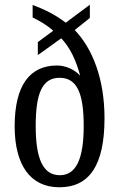

<svg xmlns="http://www.w3.org/2000/svg" viewBox="-20 -782 504 812"><path d="M231 10C358 10 422 -83 422 -282C422 -449 371 -577 296 -655L360 -706V-762L258 -686C211 -722 166 -743 118 -761V-708C146 -695 180 -675 205 -652L140 -604V-549L239 -620C277 -580 302 -526 319 -462C296 -487 259 -505 221 -505C106 -505 42 -421 42 -248C42 -86 107 10 231 10ZM233 -41C161 -41 131 -112 131 -249C131 -384 157 -453 232 -453C307 -453 334 -385 334 -249C334 -112 303 -41 233 -41Z"/></svg>

Font: Noto Serif Armenian ExtraCondensed
Style: Regular
Weight: 400
Width: 2
Designer: Monotype Design Team
Foundry: Monotype Imaging Inc.
Version: Version 2.008